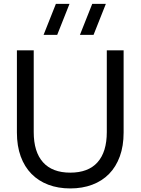

<svg xmlns="http://www.w3.org/2000/svg" viewBox="-20 -988 748 1022"><path d="M405.5 -802.5 471 -967.5H543.5L478 -802.5ZM212 -802.5 277.5 -967.5H350L284.5 -802.5ZM354 15Q289.5 15 237.2 -4.8Q185 -24.5 147.8 -62.2Q110.5 -100 90.2 -155.5Q70 -211 70 -282.5V-720H159.5V-285Q159.5 -179.5 209 -124.2Q258.5 -69 354 -69Q450 -69 499.2 -124.2Q548.5 -179.5 548.5 -285V-720H638V-282.5Q638 -211 617.8 -155.5Q597.5 -100 560.5 -62.2Q523.5 -24.5 471 -4.8Q418.5 15 354 15Z"/></svg>

Font: Vela Sans Med
Style: Regular
Weight: 500
Designer: Principal design: Mikhail Sharanda - project Manrope.
Design modification: Ravid Balaliev
Foundry: Mikhail Sharanda
Version: Version 1.001